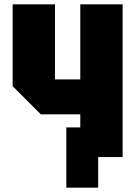

<svg xmlns="http://www.w3.org/2000/svg" viewBox="-20 -720 620 880"><path d="M542 -700V0H348V-196H167L38 -325V-700H232V-356H348V-700ZM284 140V-136H430V140Z"/></svg>

Font: Tektur SemiCondensed ExtraBold
Style: Regular
Weight: 800
Width: 4
Designer: Adam Jagosz
Foundry: Adam Jagosz
Version: Version 1.005;gftools[0.9.30]